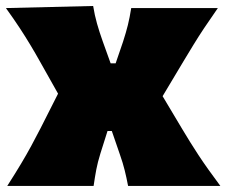

<svg xmlns="http://www.w3.org/2000/svg" viewBox="-20 -613 747 633"><path d="M3.9 0Q30.8 -42 49.3 -73Q67.9 -104 82.8 -131.6Q97.7 -159.2 113.8 -190.4L171.4 -304.2L112.3 -409.2Q95.7 -439 79.8 -465.3Q64 -491.7 44.9 -520.8Q25.9 -549.8 -0.5 -586.4L287.1 -593.3Q292 -563 299.8 -535.4Q307.6 -507.8 318.4 -477.5L344.7 -404.3H361.3L385.7 -475.6Q395.5 -505.9 401.6 -530.5Q407.7 -555.2 412.6 -586.4H698.2Q671.4 -547.9 652.8 -520Q634.3 -492.2 618.9 -467Q603.5 -441.9 585 -411.1L516.1 -295.9L581.1 -187Q606.9 -143.6 634.3 -101.8Q661.6 -60.1 706.5 0H402.3Q397 -27.8 391.1 -51.5Q385.3 -75.2 375.5 -103L348.6 -181.2H334.5L311 -106.9Q301.8 -77.1 297.4 -53.7Q293 -30.3 288.6 0Z"/></svg>

Font: Pinar Black
Style: Regular
Weight: 900
Designer: Amin Abedi
Version: Version 3.000